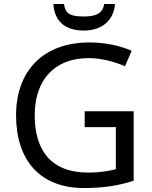

<svg xmlns="http://www.w3.org/2000/svg" viewBox="-20 -938 768 968"><path d="M560 -918H505C498 -866 456 -855 404 -855C343 -855 309 -863 303 -918H249C254 -836 303 -784 402 -784C498 -784 553 -838 560 -918ZM407 -377V-297H564V-85C528 -76 487 -68 424 -68C232 -68 155 -186 155 -357C155 -535 255 -645 426 -645C494 -645 559 -626 610 -604L644 -682C583 -708 511 -724 431 -724C197 -724 61 -580 61 -357C61 -131 181 10 403 10C503 10 577 -2 654 -27V-377Z"/></svg>

Font: Noto Sans Sinhala UI
Style: Regular
Weight: 400
Designer: Jelle Bosma - Monotype Design Team
Foundry: Monotype Imaging Inc.
Version: Version 2.006